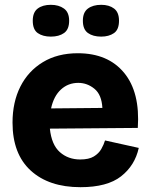

<svg xmlns="http://www.w3.org/2000/svg" viewBox="-20 -763 628 797"><path d="M314 14Q183 14 107.5 -55Q32 -124 32 -254Q32 -339 64.5 -403.5Q97 -468 158 -505Q219 -542 303 -542Q428 -542 495 -461Q562 -380 552 -232L187 -229Q194 -162 228.5 -131.5Q263 -101 313 -101Q349 -101 369.5 -113.5Q390 -126 400.5 -144.5Q411 -163 416 -180L556 -149Q540 -76 482.5 -31Q425 14 314 14ZM305 -419Q263 -419 233 -391.5Q203 -364 192 -313L405 -315Q402 -370 372 -394.5Q342 -419 305 -419ZM400 -611Q366 -611 345 -626Q324 -641 324 -677Q324 -712 345 -727.5Q366 -743 400 -743Q433 -743 453.5 -727.5Q474 -712 474 -677Q474 -640 453 -625.5Q432 -611 400 -611ZM191 -611Q158 -611 137 -625.5Q116 -640 116 -677Q116 -712 136.5 -727.5Q157 -743 191 -743Q224 -743 245.5 -727.5Q267 -712 267 -677Q267 -641 246 -626Q225 -611 191 -611Z"/></svg>

Font: Bricolage Grotesque 10pt ExtraBold
Style: Regular
Weight: 800
Designer: Mathieu Triay
Foundry: Atelier Triay
Version: Version 1.000; ttfautohint (v1.8.4.7-5d5b);gftools[0.9.32]